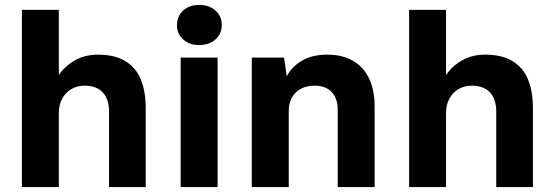

<svg xmlns="http://www.w3.org/2000/svg" viewBox="-20 -760 2257 780"><path d="M69 0V-720H219V-455Q244 -492 284.5 -515Q325 -538 378 -538Q445 -538 488 -512.5Q531 -487 551.5 -438.5Q572 -390 572 -319V0H423V-306Q423 -357 397.5 -384.5Q372 -412 323 -412Q294 -412 270.5 -398.5Q247 -385 233 -360Q219 -335 219 -300V0Z M714 0V-526H864V0ZM789 -577Q749 -577 724 -600Q699 -623 699 -658Q699 -694 724 -717Q749 -740 789 -740Q830 -740 855.5 -717Q881 -694 881 -658Q881 -623 855.5 -600Q830 -577 789 -577Z M1003 0V-526H1134L1145 -450Q1166 -490 1207.5 -514Q1249 -538 1309 -538Q1371 -538 1414 -513Q1457 -488 1479.5 -441Q1502 -394 1502 -327V0H1352V-314Q1352 -360 1327.5 -386Q1303 -412 1257 -412Q1228 -412 1204 -400Q1180 -388 1166.5 -365Q1153 -342 1153 -308V0Z M1642 0V-720H1792V-455Q1817 -492 1857.5 -515Q1898 -538 1951 -538Q2018 -538 2061 -512.5Q2104 -487 2124.5 -438.5Q2145 -390 2145 -319V0H1996V-306Q1996 -357 1970.5 -384.5Q1945 -412 1896 -412Q1867 -412 1843.5 -398.5Q1820 -385 1806 -360Q1792 -335 1792 -300V0Z"/></svg>

Font: DM Sans 9pt Black
Style: Regular
Weight: 900
Version: Version 4.004;gftools[0.9.30]